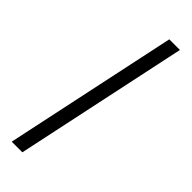

<svg xmlns="http://www.w3.org/2000/svg" viewBox="-185 -524 536 536"><g transform="rotate(45 82.5 -256.5)"><path d="M158 -513H116L7 0H49Z"/></g></svg>

Font: Nacelle UltraLight
Style: Italic
Weight: 200
Italic angle: -12°
Designer: Sora Sagano
Foundry: Sora Sagano
Version: Version 1.000;FEAKit 1.0